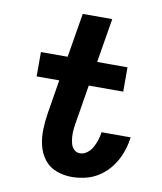

<svg xmlns="http://www.w3.org/2000/svg" viewBox="-83 -803 743 878"><g transform="rotate(10 288.0 -363.5)"><path d="M309 8Q342 8 376 -0.5Q410 -9 439.5 -29.5Q469 -50 490.5 -79Q512 -108 524.5 -140.5Q537 -173 542 -206L544 -217H408Q408 -214 408 -212Q405 -194 399.5 -177.5Q394 -161 385 -144.5Q376 -128 360.5 -116.5Q345 -105 328 -105Q311 -105 300 -116Q289 -127 285 -142.5Q281 -158 280 -174Q279 -190 280.5 -206.5Q282 -223 285 -240L314 -417H474V-530H333L367 -735H230L196 -530H72V-417H177L151 -258Q145 -220 144 -182.5Q143 -145 151.5 -109.5Q160 -74 181.5 -46Q203 -18 237 -5Q271 8 309 8Z"/></g></svg>

Font: Iosevka Sparkle XBdObl
Style: Regular
Weight: 800
Italic angle: -9°
Designer: Belleve Invis
Foundry: Belleve Invis
Version: Version 4.5.0; ttfautohint (v1.8.3)